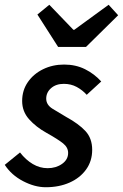

<svg xmlns="http://www.w3.org/2000/svg" viewBox="-26 -774 516 806"><path d="M166 12Q120 12 71 -13.5Q22 -39 -6 -82L58 -134Q82 -103 111.5 -85.5Q141 -68 174 -68Q209 -68 234.5 -86Q260 -104 260 -132Q260 -155 239 -172Q218 -189 168 -217Q125 -241 96 -273.5Q67 -306 67 -350Q67 -395 91 -429.5Q115 -464 155 -483.5Q195 -503 243 -503Q292 -503 331 -483.5Q370 -464 399 -432L338 -376Q320 -396 296 -409Q272 -422 242 -422Q209 -422 188.5 -404Q168 -386 168 -360Q168 -334 194.5 -317.5Q221 -301 252 -283Q305 -254 333 -223.5Q361 -193 361 -145Q361 -98 335.5 -62.5Q310 -27 266 -7.5Q222 12 166 12ZM218 -577 131 -713 181 -754 282 -649H286L430 -754L470 -710L335 -577Z"/></svg>

Font: Source Sans Pro SemiBold
Style: Italic
Weight: 600
Italic angle: -11°
Designer: Paul D. Hunt
Foundry: Adobe Systems Incorporated
Version: Version 1.095;hotconv 1.0.109;makeotfexe 2.5.65596